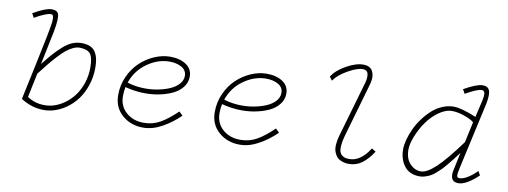

<svg xmlns="http://www.w3.org/2000/svg" viewBox="-54 -882 3106 1174"><g transform="rotate(10 1499.0 -295.0)"><path d="M513.7 -296.4Q513.7 -240.7 497.1 -189.5Q480.5 -138.2 451.7 -98.9Q422.9 -59.6 382.8 -32Q342.8 -4.4 298.1 6.6Q253.4 17.6 202.6 8.5Q151.9 -0.5 104.5 -31.2Q120.6 -107.4 147 -230Q199.2 -474.1 204.6 -521Q210 -564.9 197.3 -570.8Q193.4 -572.8 187 -572.3Q174.3 -572.3 146.7 -560.8Q119.1 -549.3 89.8 -531.7L75.7 -558.1Q153.3 -602.5 188.5 -602.5Q223.1 -603 231.4 -582Q241.7 -557.1 225.6 -469.7Q224.6 -463.4 182.6 -261.7Q215.8 -303.7 239 -329.8Q262.2 -356 290.5 -381.3Q318.8 -406.7 345.9 -418.5Q373 -430.2 401.9 -430.7Q435.1 -431.2 457.8 -421.4Q480.5 -411.6 492.2 -392.3Q503.9 -373 508.8 -350.1Q513.7 -327.1 513.7 -296.4ZM139.2 -49.3Q175.3 -25.4 216.3 -19.5Q257.3 -13.7 294.9 -23.4Q332.5 -33.2 367.4 -57.6Q402.3 -82 427.7 -116.2Q453.1 -150.4 468.3 -196Q483.4 -241.7 483.4 -291.5Q483.4 -354 465.3 -377Q447.3 -399.9 399.4 -400.9Q379.9 -401.4 357.9 -390.9Q335.9 -380.4 316.2 -364.5Q296.4 -348.6 270 -320.1Q243.7 -291.5 222.7 -265.6Q201.7 -239.7 170.4 -199.2Z M715.8 -212.4Q710 -186 710 -157.2Q709.5 -93.8 753.2 -55.2Q796.9 -16.6 862.3 -16.6Q918.5 -16.6 964.6 -42.7Q1010.7 -68.8 1066.4 -122.6L1089.4 -100.6Q1040 -52.2 981.2 -19.5Q922.4 13.2 863.8 13.2Q786.6 13.2 733.2 -33.9Q679.7 -81.1 680.2 -158.2Q680.2 -218.3 704.3 -272Q728.5 -325.7 767.1 -362.5Q805.7 -399.4 854.5 -420.9Q903.3 -442.4 952.6 -442.9Q1014.2 -442.9 1053.2 -416.5Q1092.3 -390.1 1091.8 -341.8Q1091.3 -305.2 1067.6 -275.6Q1043.9 -246.1 1004.9 -228.5Q965.8 -210.9 917.5 -202.1Q869.1 -193.4 816.4 -196.3Q763.7 -199.2 715.8 -212.4ZM953.6 -412.6Q881.8 -412.1 816.2 -365.5Q750.5 -318.8 724.1 -241.7Q764.2 -228.5 811.5 -225.6Q858.9 -222.7 902.3 -230Q945.8 -237.3 981.9 -252Q1018.1 -266.6 1039.8 -290.3Q1061.5 -314 1061.5 -341.8Q1061.5 -376.5 1030.8 -394.5Q1000 -412.6 953.6 -412.6Z M1315.4 -212.4Q1309.6 -186 1309.6 -157.2Q1309.1 -93.8 1352.8 -55.2Q1396.5 -16.6 1461.9 -16.6Q1518.1 -16.6 1564.2 -42.7Q1610.4 -68.8 1666 -122.6L1689 -100.6Q1639.6 -52.2 1580.8 -19.5Q1522 13.2 1463.4 13.2Q1386.2 13.2 1332.8 -33.9Q1279.3 -81.1 1279.8 -158.2Q1279.8 -218.3 1304 -272Q1328.1 -325.7 1366.7 -362.5Q1405.3 -399.4 1454.1 -420.9Q1502.9 -442.4 1552.2 -442.9Q1613.8 -442.9 1652.8 -416.5Q1691.9 -390.1 1691.4 -341.8Q1690.9 -305.2 1667.2 -275.6Q1643.6 -246.1 1604.5 -228.5Q1565.4 -210.9 1517.1 -202.1Q1468.8 -193.4 1416 -196.3Q1363.3 -199.2 1315.4 -212.4ZM1553.2 -412.6Q1481.4 -412.1 1415.8 -365.5Q1350.1 -318.8 1323.7 -241.7Q1363.8 -228.5 1411.1 -225.6Q1458.5 -222.7 1502 -230Q1545.4 -237.3 1581.5 -252Q1617.7 -266.6 1639.4 -290.3Q1661.1 -314 1661.1 -341.8Q1661.1 -376.5 1630.4 -394.5Q1599.6 -412.6 1553.2 -412.6Z M2290.5 -88.9Q2258.3 -39.1 2222.4 -12.7Q2186.5 13.7 2140.6 13.2Q2127 13.2 2114.5 10.5Q2102.1 7.8 2088.1 1.5Q2074.2 -4.9 2064.7 -16.8Q2055.2 -28.8 2049.1 -45.9Q2043 -63 2044.4 -89.1Q2045.9 -115.2 2055.2 -147.5L2148.9 -471.7Q2164.1 -516.6 2160.2 -544.2Q2156.2 -571.8 2127.4 -572.3Q2091.8 -572.8 2034.7 -540.3Q1977.5 -507.8 1952.1 -470.2L1935.5 -492.2Q1960 -533.7 2021.2 -567.9Q2082.5 -602.1 2129.9 -600.1Q2154.8 -599.1 2169.9 -586.9Q2185.1 -574.7 2190.4 -548.1Q2195.8 -521.5 2182.6 -479L2087.9 -149.9Q2078.1 -115.7 2076.4 -90.3Q2074.7 -64.9 2079.3 -51Q2084 -37.1 2094.5 -29.1Q2105 -21 2115.7 -18.8Q2126.5 -16.6 2140.6 -16.6Q2210 -17.1 2265.1 -104.5Z M2930.2 -81.5 2944.3 -56.6Q2871.1 12.7 2822.3 13.2Q2804.2 13.2 2793.2 6.1Q2782.2 -1 2779.1 -12.7Q2775.9 -24.4 2775.9 -35.4Q2775.9 -46.4 2778.8 -58.6L2802.7 -171.4Q2780.8 -142.6 2769.8 -128.4Q2758.8 -114.3 2739.3 -90.6Q2719.7 -66.9 2708 -55.2Q2696.3 -43.5 2678.5 -27.8Q2660.6 -12.2 2646.5 -5.1Q2632.3 2 2615.2 7.6Q2598.1 13.2 2581.1 13.2Q2517.1 12.7 2485.1 -29.8Q2453.1 -72.3 2453.6 -134.3Q2453.6 -160.2 2462.4 -193.1Q2471.2 -226.1 2487.1 -260.7Q2502.9 -295.4 2527.1 -328.4Q2551.3 -361.3 2579.6 -387.2Q2607.9 -413.1 2644 -428.5Q2680.2 -443.8 2717.8 -442.9Q2763.7 -441.9 2854.5 -404.3L2875.5 -494.6Q2886.7 -540.5 2883.1 -557.1Q2879.4 -573.7 2862.3 -572.8Q2834.5 -571.3 2765.1 -531.7L2750.5 -558.1Q2825.7 -600.6 2863.3 -602.5Q2897 -603.5 2907.5 -579.1Q2918 -554.7 2906.2 -495.1L2814.9 -83Q2806.2 -44.9 2807.4 -31.5Q2808.6 -18.1 2822.3 -18.1Q2865.2 -18.1 2930.2 -81.5ZM2846.2 -369.6Q2825.2 -386.7 2784.4 -400.6Q2743.7 -414.6 2711.4 -415Q2670.4 -416 2627.9 -386Q2585.4 -356 2554.9 -312.3Q2524.4 -268.6 2505.1 -220Q2485.8 -171.4 2485.8 -135.7Q2486.3 -79.6 2515.9 -48.8Q2545.4 -18.1 2583 -18.1Q2620.6 -18.1 2676 -70.3Q2731.4 -122.6 2818.4 -241.2Z"/></g></svg>

Font: Compagnon Light Italic
Style: Regular
Weight: 400
Italic angle: -12°
Designer: Valentin Papon
Foundry: Velvetyne Type Foundry
Version: Version 1.000;PS 001.000;hotconv 1.0.88;makeotf.lib2.5.64775